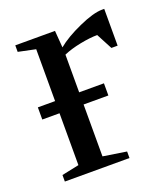

<svg xmlns="http://www.w3.org/2000/svg" viewBox="-96 -539 525 608"><g transform="rotate(-20 166.5 -235.5)"><path d="M159.2 -209V-34.2L237.8 -22V0H20V-22L78.1 -34.2V-209H20V-250H78.1V-424.8L20 -437V-459H153.8L158.2 -401.9Q187.5 -426.3 237.5 -448.7Q287.6 -471.2 316.9 -471.2H324.2V-347.2H303.2L274.9 -400.9Q250.5 -400.9 217 -394.3Q183.6 -387.7 159.2 -377V-250H242.7V-209Z"/></g></svg>

Font: Liberation Serif
Style: Regular
Weight: 400
Designer: Steve Matteson
Foundry: Ascender Corporation
Version: Version 2.1.5